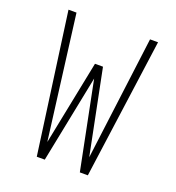

<svg xmlns="http://www.w3.org/2000/svg" viewBox="-133 -841 866 947"><g transform="rotate(20 300.0 -367.5)"><path d="M166 0 65 -735H107L190 -86L279 -529H321L410 -86L493 -735H535L434 0H392L300 -459L208 0Z"/></g></svg>

Font: Iosevka Extralight Extended
Style: Regular
Weight: 200
Width: 7
Monospace: yes
Designer: Belleve Invis
Foundry: Belleve Invis
Version: Version 32.5.0; ttfautohint (v1.8.4)